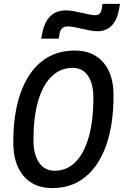

<svg xmlns="http://www.w3.org/2000/svg" viewBox="-20 -965 642 995"><path d="M250.5 9.8Q155.3 9.8 102.1 -53Q48.8 -115.7 48.8 -227.5Q48.8 -377 86.7 -483.4Q124.5 -589.8 195.8 -646.5Q267.1 -703.1 367.2 -703.1Q461.9 -703.1 515.1 -641.8Q568.4 -580.6 568.4 -471.2Q568.4 -320.3 530.5 -212.6Q492.7 -105 421.6 -47.6Q350.6 9.8 250.5 9.8ZM263.2 -80.1Q326.2 -80.1 371.1 -125.2Q416 -170.4 439.9 -255.1Q463.9 -339.8 463.9 -459Q463.9 -531.7 435.8 -572.5Q407.7 -613.3 356.9 -613.3Q293 -613.3 247.3 -568.8Q201.7 -524.4 177.5 -440.9Q153.3 -357.4 153.3 -239.7Q153.3 -164.6 182.4 -122.3Q211.4 -80.1 263.2 -80.1ZM193.8 -764.6 198.2 -789.1Q209.5 -850.1 240.2 -880.6Q271 -911.1 322.3 -911.1Q339.4 -911.1 360.4 -907.5Q381.3 -903.8 403.1 -898.7Q424.8 -893.6 443.6 -889.9Q462.4 -886.2 474.6 -886.2Q500.5 -886.2 506.3 -915.5L511.7 -944.8H602.1L597.7 -920.4Q587.4 -861.8 559.1 -832.5Q530.8 -803.2 484.9 -803.2Q468.3 -803.2 447.8 -806.9Q427.2 -810.5 405.5 -815.7Q383.8 -820.8 364.7 -824.5Q345.7 -828.1 332 -828.1Q295.9 -828.1 289.6 -793.9L284.2 -764.6Z"/></svg>

Font: Cascadia Code PL
Style: Italic
Weight: 400
Italic angle: -10°
Monospace: yes
Designer: Aaron Bell
Foundry: Saja Typeworks
Version: Version 2404.023